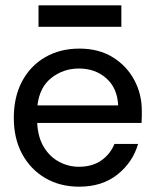

<svg xmlns="http://www.w3.org/2000/svg" viewBox="-20 -691 597 723"><path d="M278 12Q206 12 150.5 -20.5Q95 -53 63.5 -111Q32 -169 32 -247Q32 -326 63 -384.5Q94 -443 150 -475.5Q206 -508 279 -508Q352 -508 404.5 -475.5Q457 -443 485.5 -390Q514 -337 514 -274Q514 -264 514 -252.5Q514 -241 513 -228H120Q123 -173 145.5 -136.5Q168 -100 203 -81.5Q238 -63 277 -63Q327 -63 361 -86.5Q395 -110 411 -149H500Q480 -80 422.5 -34Q365 12 278 12ZM277 -433Q219 -433 174 -398Q129 -363 121 -294H425Q422 -359 380.5 -396Q339 -433 277 -433ZM125 -590V-671H437V-590Z"/></svg>

Font: HostGroteskRegular
Style: Regular
Weight: 400
Designer: Doukan Karapınar based on Poppins by Indian Type Foundry, Jonny Pinhorn
Foundry: Element Type
Version: Version 1.001; ttfautohint (v1.8.4.7-5d5b)